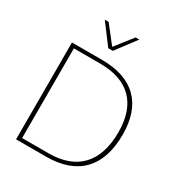

<svg xmlns="http://www.w3.org/2000/svg" viewBox="-214 -1071 1123 1209"><g transform="rotate(30 347.5 -466.0)"><path d="M443 -932 334 -787H301L192 -932H220L318 -807L416 -932ZM303 -704Q474 -704 563 -616.5Q652 -529 652 -361Q652 -184 563 -92Q474 0 303 0H85V-704ZM304 -26Q460 -26 540.5 -111.5Q621 -197 621 -361Q621 -516 540.5 -597Q460 -678 304 -678H114V-26Z"/></g></svg>

Font: Prodigy Sans ExtraLight
Style: Regular
Weight: 200
Designer: Wei Huang
Foundry: Wei Huang
Version: Version 1.003; ttfautohint (v1.8.3)